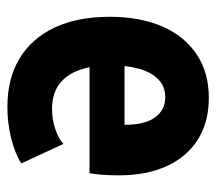

<svg xmlns="http://www.w3.org/2000/svg" viewBox="-53 -530 591 525"><g transform="rotate(90 242.5 -267.5)"><path d="M272.5 7.8Q194.8 7.8 139.6 -25.6Q84.5 -59.1 55.2 -121.6Q25.9 -184.1 25.9 -271.5Q25.9 -354 52 -414.8Q78.1 -475.6 127.9 -509.3Q177.7 -543 248 -543Q314 -543 361.3 -513.2Q408.7 -483.4 434.1 -428.2Q459.5 -373 459.5 -296.4Q459.5 -273.4 457.8 -251.5Q456.1 -229.5 453.6 -216.8H146.5V-312.5H321.3Q321.3 -368.2 301 -396Q280.8 -423.8 245.6 -423.8Q216.8 -423.8 197.3 -405Q177.7 -386.2 168.2 -352.8Q158.7 -319.3 158.7 -274.9Q158.7 -223.6 171.9 -187.7Q185.1 -151.9 211.4 -133.1Q237.8 -114.3 277.8 -114.3Q307.1 -114.3 333.5 -123.3Q359.9 -132.3 373.5 -145.5L426.8 -30.3Q399.4 -12.7 357.7 -2.4Q315.9 7.8 272.5 7.8Z"/></g></svg>

Font: Reddit Sans Condensed ExtraBold
Style: Regular
Weight: 800
Designer: Stephen Hutchings
Foundry: Reddit
Version: Version 1.014